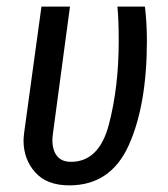

<svg xmlns="http://www.w3.org/2000/svg" viewBox="-20 -547 507 579"><path d="M423 -424Q423 -231 368.5 -109.5Q314 12 189 12Q121 12 86 -27.5Q51 -67 51 -123Q51 -132 53 -148L105 -527H191L140 -147Q138 -131 138 -125Q138 -94 152 -76.5Q166 -59 194 -59Q279 -59 308.5 -172Q338 -285 338 -423Q338 -491 334 -527H417Q423 -478 423 -424Z"/></svg>

Font: Fira Sans Compressed
Style: Italic
Weight: 400
Width: 1
Italic angle: -8°
Designer: bBox Type GmbH & Carrois Corporate GbR & Edenspiekermann AG
Foundry: bBox Type GmbH & Carrois Corporate GbR & Edenspiekermann AG
Version: Version 4.301